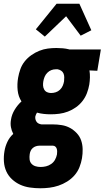

<svg xmlns="http://www.w3.org/2000/svg" viewBox="-44 -785 564 1028"><path d="M172 223Q144 223 116 219Q88 215 64 204Q40 193 20.5 175Q1 157 -10 133Q-21 109 -23 80.5Q-25 52 -20 24Q-16 -1 -4.5 -25.5Q7 -50 27 -68Q18 -85 14.5 -104.5Q11 -124 15 -145Q19 -172 34.5 -197.5Q50 -223 71 -242Q54 -268 50.5 -301.5Q47 -335 53 -369Q57 -392 65 -414.5Q73 -437 88 -456Q103 -475 123.5 -489.5Q144 -504 166.5 -513Q189 -522 212 -525Q235 -528 258 -528Q275 -528 292 -526.5Q309 -525 325 -521L328 -520H496L477 -406L435 -408Q438 -389 437.5 -370Q437 -351 434 -332Q430 -309 421.5 -286.5Q413 -264 398 -244.5Q383 -225 362.5 -210.5Q342 -196 319.5 -187.5Q297 -179 274 -176Q251 -173 228 -173Q209 -173 190.5 -175Q172 -177 154 -182Q151 -177 148.5 -171.5Q146 -166 145 -161Q144 -153 146 -145.5Q148 -138 152.5 -132Q157 -126 164 -123Q171 -120 178 -119H238Q263 -119 287 -115Q311 -111 331 -100Q351 -89 367 -72Q383 -55 390.5 -33Q398 -11 398.5 13.5Q399 38 395 62Q391 86 381.5 110Q372 134 355 153.5Q338 173 315.5 187Q293 201 269 209Q245 217 220.5 220Q196 223 172 223ZM229 -287Q242 -287 254.5 -291Q267 -295 277 -304.5Q287 -314 292 -326Q297 -338 299 -350Q300 -361 300 -371.5Q300 -382 296 -391.5Q292 -401 283.5 -406.5Q275 -412 265 -414H254Q242 -414 230.5 -409.5Q219 -405 209.5 -395.5Q200 -386 195 -374Q190 -362 188 -350Q186 -339 186.5 -327.5Q187 -316 192.5 -306Q198 -296 208 -291.5Q218 -287 229 -287ZM173 109Q188 109 202.5 105.5Q217 102 230 93Q243 84 250.5 70.5Q258 57 261 42Q262 34 262 26.5Q262 19 260 12Q258 5 252.5 0Q247 -5 239 -5H167Q158 -5 148.5 -2Q139 1 131.5 7.5Q124 14 120 23Q116 32 115 41Q113 55 114.5 68.5Q116 82 124.5 91.5Q133 101 146 105Q159 109 173 109ZM196 -589 148 -628 259 -765H381L445 -623L388 -594L310 -698Z"/></svg>

Font: Iosevka SS18 Heavy
Style: Italic
Weight: 900
Italic angle: -9°
Monospace: yes
Designer: Belleve Invis
Foundry: Belleve Invis
Version: Version 25.1.1; ttfautohint (v1.8.4)